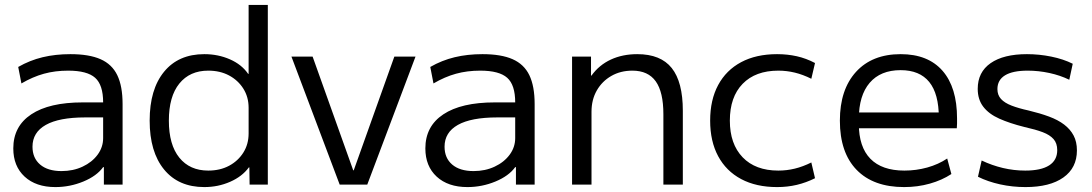

<svg xmlns="http://www.w3.org/2000/svg" viewBox="-20 -750 4438 780"><path d="M205 10Q126 10 80 -32.5Q34 -75 34 -147Q34 -237 107 -285.5Q180 -334 316 -334H399Q399 -405 366.5 -434Q334 -463 257 -463Q204 -463 158.5 -450.5Q113 -438 67 -411L54 -478Q101 -505 153 -517.5Q205 -530 266 -530Q342 -530 388.5 -509.5Q435 -489 456.5 -444.5Q478 -400 478 -327V0H402V-71H399Q373 -35 318.5 -12.5Q264 10 205 10ZM230 -55Q277 -55 315.5 -73Q354 -91 376.5 -121.5Q399 -152 399 -189V-273H326Q220 -273 166 -242.5Q112 -212 112 -154Q112 -108 143 -81.5Q174 -55 230 -55Z M810 10Q705 10 646.5 -61.5Q588 -133 588 -260Q588 -387 646.5 -458.5Q705 -530 810 -530Q866 -530 914 -509Q962 -488 988 -450H990V-730H1068V0H994L993 -70H991Q964 -33 915 -11.5Q866 10 810 10ZM826 -57Q874 -57 910.5 -76.5Q947 -96 968.5 -130Q990 -164 990 -208V-312Q990 -356 968.5 -390Q947 -424 910.5 -443.5Q874 -463 826 -463Q751 -463 708.5 -410.5Q666 -358 666 -260Q666 -162 708.5 -109.5Q751 -57 826 -57Z M1360 0 1164 -520H1250L1415 -58H1417L1582 -520H1668L1472 0Z M1879 10Q1800 10 1754 -32.5Q1708 -75 1708 -147Q1708 -237 1781 -285.5Q1854 -334 1990 -334H2073Q2073 -405 2040.5 -434Q2008 -463 1931 -463Q1878 -463 1832.5 -450.5Q1787 -438 1741 -411L1728 -478Q1775 -505 1827 -517.5Q1879 -530 1940 -530Q2016 -530 2062.5 -509.5Q2109 -489 2130.5 -444.5Q2152 -400 2152 -327V0H2076V-71H2073Q2047 -35 1992.5 -12.5Q1938 10 1879 10ZM1904 -55Q1951 -55 1989.5 -73Q2028 -91 2050.5 -121.5Q2073 -152 2073 -189V-273H2000Q1894 -273 1840 -242.5Q1786 -212 1786 -154Q1786 -108 1817 -81.5Q1848 -55 1904 -55Z M2304 0V-520H2381V-443H2383Q2414 -486 2461.5 -508Q2509 -530 2569 -530Q2664 -530 2709 -473.5Q2754 -417 2754 -300V0H2675V-286Q2675 -376 2644 -419.5Q2613 -463 2549 -463Q2501 -463 2463.5 -441.5Q2426 -420 2404.5 -382.5Q2383 -345 2383 -296V0Z M3137 10Q3052 10 2991 -22.5Q2930 -55 2897.5 -115.5Q2865 -176 2865 -260Q2865 -344 2897.5 -404.5Q2930 -465 2991 -497.5Q3052 -530 3137 -530Q3179 -530 3217 -521.5Q3255 -513 3291 -494L3276 -430Q3242 -447 3209 -455Q3176 -463 3142 -463Q3049 -463 2997 -409.5Q2945 -356 2945 -260Q2945 -165 2997 -111Q3049 -57 3142 -57Q3176 -57 3209 -65Q3242 -73 3276 -90L3291 -26Q3255 -8 3217 1Q3179 10 3137 10Z M3653 10Q3528 10 3460 -60Q3392 -130 3392 -260Q3392 -386 3457.5 -458Q3523 -530 3639 -530Q3750 -530 3809 -462.5Q3868 -395 3868 -269Q3868 -259 3868 -248Q3868 -237 3867 -229H3435V-293H3809L3794 -272Q3794 -369 3755 -417Q3716 -465 3639 -465Q3557 -465 3513 -413.5Q3469 -362 3469 -267V-247Q3469 -153 3516 -105Q3563 -57 3654 -57Q3702 -57 3747 -69.5Q3792 -82 3828 -106L3845 -43Q3807 -18 3757.5 -4Q3708 10 3653 10Z M4146 10Q4093 10 4043 -1Q3993 -12 3953 -32L3968 -98Q4010 -78 4054.5 -67.5Q4099 -57 4145 -57Q4209 -57 4242 -78Q4275 -99 4275 -140Q4275 -168 4260 -185Q4245 -202 4216 -213Q4187 -224 4142 -234Q4082 -249 4039.5 -268Q3997 -287 3974.5 -316.5Q3952 -346 3952 -389Q3952 -457 4004.5 -493.5Q4057 -530 4152 -530Q4202 -530 4251 -520Q4300 -510 4338 -491L4324 -426Q4287 -444 4243 -453.5Q4199 -463 4155 -463Q4094 -463 4063 -444Q4032 -425 4032 -388Q4032 -364 4046.5 -348Q4061 -332 4089.5 -321Q4118 -310 4159 -301Q4205 -290 4241.5 -276.5Q4278 -263 4303 -244Q4328 -225 4341.5 -199.5Q4355 -174 4355 -139Q4355 -68 4300 -29Q4245 10 4146 10Z"/></svg>

Font: M PLUS 2 Thin
Style: Regular
Weight: 400
Version: Version 1.001